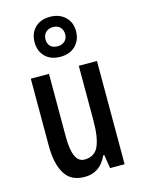

<svg xmlns="http://www.w3.org/2000/svg" viewBox="-123 -888 718 970"><g transform="rotate(-15 235.5 -403.5)"><path d="M408 -540V0H332L321 -71H315Q279 10 198 10Q125 10 93.5 -43.5Q62 -97 62 -188V-540H157V-210Q157 -75 219 -75Q272 -75 292.5 -120Q313 -165 313 -256V-540ZM236 -608Q186 -608 157 -637Q128 -666 128 -712Q128 -759 157 -788Q186 -817 236 -817Q284 -817 314.5 -788.5Q345 -760 345 -714Q345 -667 315.5 -637.5Q286 -608 236 -608ZM237 -663Q259 -663 273.5 -676.5Q288 -690 288 -712Q288 -735 274.5 -749Q261 -763 237 -763Q214 -763 199.5 -749Q185 -735 185 -712Q185 -690 198 -676.5Q211 -663 237 -663Z"/></g></svg>

Font: Noto Sans Gurmukhi ExtraCondensed Medium
Style: Regular
Weight: 500
Width: 2
Designer: Jelle Bosma - Monotype Design Team
Foundry: Monotype Imaging Inc.
Version: Version 2.004; ttfautohint (v1.8.4.7-5d5b)